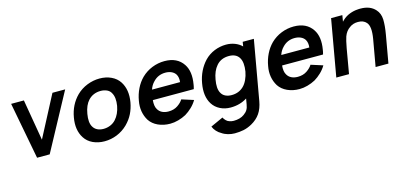

<svg xmlns="http://www.w3.org/2000/svg" viewBox="-69 -1076 3908 1838"><g transform="rotate(-15 1885.0 -157.0)"><path d="M616.5 -562.5 312.5 0H187.5L81 -562.5H207.5L277 -155L490.5 -562.5Z M659 -78Q606 -160.5 627.5 -281Q648.5 -403.5 730.5 -485.5Q776 -530 836.5 -554Q897 -578 960 -578Q1023.5 -578 1075 -554Q1126.5 -530 1155.5 -485.5Q1209 -402.5 1188 -281Q1177.5 -222 1152.8 -172Q1128 -122 1084 -78Q1037 -32.5 977.8 -8.5Q918.5 15.5 854.5 15.5Q791 15.5 739.5 -8.5Q688 -32.5 659 -78ZM1042 -409.5Q1029.5 -435 1001.5 -447.8Q973.5 -460.5 939 -460.5Q903 -460.5 872 -447.8Q841 -435 817 -409.5Q775 -364.5 761 -281Q746.5 -197.5 772.5 -154Q787 -128.5 813.2 -115.2Q839.5 -102 875.5 -102Q910 -102 942.2 -115.2Q974.5 -128.5 997.5 -154Q1041 -201.5 1056 -281Q1069.5 -362.5 1042 -409.5Z M1415 -154Q1429.5 -128.5 1456.2 -115.2Q1483 -102 1519 -102Q1572.5 -102 1610.5 -128Q1628 -140 1641.8 -153.5Q1655.5 -167 1665 -182.5L1782.5 -145Q1761.5 -109 1729.8 -78.5Q1698 -48 1663 -27Q1626.5 -7.5 1585.2 4Q1544 15.5 1504.5 15.5Q1439.5 15.5 1385.5 -9Q1332 -33.5 1302.5 -78Q1276.5 -120.5 1268 -170.5Q1259.5 -220.5 1270 -275Q1280.5 -337 1307 -391Q1333.5 -445 1374 -485.5Q1420.5 -530.5 1480 -554.2Q1539.5 -578 1603.5 -578Q1729.5 -578 1788 -489.5Q1838 -415 1816 -289.5Q1815 -282.5 1812.8 -271.5Q1810.5 -260.5 1806.5 -246H1400.5Q1395 -185.5 1415 -154ZM1463 -417.5Q1433 -387.5 1419 -345H1697Q1702.5 -391 1684.5 -422Q1670 -445 1643.5 -457Q1617 -469 1583.5 -469Q1511.5 -469 1463 -417.5Z M2486.5 -562.5 2382.5 27Q2370 98 2337.8 145.2Q2305.5 192.5 2249 224Q2205.5 248 2164.2 256.2Q2123 264.5 2077.5 264.5Q2061 264.5 2043.8 262Q2026.5 259.5 2010.2 254.8Q1994 250 1979.2 243.2Q1964.5 236.5 1952.5 228Q1927 214.5 1906.8 192.2Q1886.5 170 1876.5 144L2001 87.5Q2008.5 103.5 2024 119Q2036.5 132.5 2057.2 139.2Q2078 146 2099 146Q2127.5 146 2155 138.8Q2182.5 131.5 2202.5 116.5Q2227.5 99 2240 78.2Q2252.5 57.5 2257.5 25L2267 -30Q2196 15.5 2103.5 15.5Q2046.5 15.5 1999.8 -8Q1953 -31.5 1926 -74Q1875 -154.5 1898 -281Q1908.5 -341 1934 -393.8Q1959.5 -446.5 1999 -488.5Q2020 -510.5 2045 -527.2Q2070 -544 2097.8 -555.2Q2125.5 -566.5 2154.8 -572.2Q2184 -578 2213.5 -578Q2260 -578 2300.2 -562.5Q2340.5 -547 2369 -518.5L2376 -562.5ZM2261.5 -142.5Q2285.5 -165.5 2302.8 -202.2Q2320 -239 2327.5 -281Q2334.5 -323.5 2331 -359.5Q2327.5 -395.5 2310.5 -421Q2280.5 -465.5 2212.5 -465.5Q2133 -465.5 2087.5 -411.5Q2045.5 -363.5 2031.5 -281Q2016 -195.5 2040 -151Q2053.5 -124 2080.2 -110.5Q2107 -97 2143 -97Q2214 -97 2261.5 -142.5Z M2696 -154Q2710.5 -128.5 2737.2 -115.2Q2764 -102 2800 -102Q2853.5 -102 2891.5 -128Q2909 -140 2922.8 -153.5Q2936.5 -167 2946 -182.5L3063.5 -145Q3042.5 -109 3010.8 -78.5Q2979 -48 2944 -27Q2907.5 -7.5 2866.2 4Q2825 15.5 2785.5 15.5Q2720.5 15.5 2666.5 -9Q2613 -33.5 2583.5 -78Q2557.5 -120.5 2549 -170.5Q2540.5 -220.5 2551 -275Q2561.5 -337 2588 -391Q2614.5 -445 2655 -485.5Q2701.5 -530.5 2761 -554.2Q2820.5 -578 2884.5 -578Q3010.5 -578 3069 -489.5Q3119 -415 3097 -289.5Q3096 -282.5 3093.8 -271.5Q3091.5 -260.5 3087.5 -246H2681.5Q2676 -185.5 2696 -154ZM2744 -417.5Q2714 -387.5 2700 -345H2978Q2983.5 -391 2965.5 -422Q2951 -445 2924.5 -457Q2898 -469 2864.5 -469Q2792.5 -469 2744 -417.5Z M3717.5 -272 3669.5 0H3542.5L3589.5 -266.5Q3610 -387 3572.5 -428Q3544.5 -460.5 3490.5 -460.5Q3441 -460.5 3407 -434.5Q3366 -407 3347.5 -356Q3342 -340 3335.2 -312.2Q3328.5 -284.5 3321.5 -245L3279 0H3153L3252 -562.5H3363.5L3353 -500L3366.5 -513.5Q3398 -543.5 3438.8 -559.2Q3479.5 -575 3521.5 -577Q3525.5 -577.5 3531.8 -577.8Q3538 -578 3546.5 -578Q3642 -578 3692.5 -521Q3728.5 -482 3731 -421Q3733 -360.5 3717.5 -272Z"/></g></svg>

Font: Russisch Sans
Style: Bold Italic
Weight: 700
Italic angle: -10°
Designer: Michael Sharanda (font) & Cristiano Sobral (main changes)
Foundry: Michael Sharanda
Version: Version 2.00;September 8, 2020;FontCreator 13.0.0.2681 64-bi